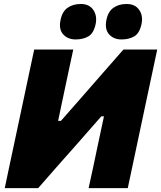

<svg xmlns="http://www.w3.org/2000/svg" viewBox="-20 -968 829 988"><path d="M4.5 0Q16.5 -57 27.5 -109.5Q38.5 -162 53.5 -231.5L105 -473.5Q120 -543.5 131.5 -598.5Q143 -653.5 156 -713H357Q344.5 -656 333 -601.2Q321.5 -546.5 306.5 -476.5L279 -346H293.5L415.5 -485Q463.5 -540 512 -595.5Q560.5 -651 615 -713H789Q776.5 -654 764.8 -599Q753 -544 738 -473.5L686.5 -231Q672 -162 660.8 -109.5Q649.5 -57 637.5 0H436Q448.5 -56.5 459.8 -109.5Q471 -162.5 485 -229L515 -369.5H501.5L375.5 -226Q318.5 -161.5 270.2 -107Q222 -52.5 176.5 0ZM605.5 -765Q565 -765 541.5 -791.2Q518 -817.5 527.5 -865Q536 -908.5 563.8 -928Q591.5 -947.5 631.5 -947.5Q675 -947.5 696 -917.5Q717 -887.5 708.5 -845.5Q698.5 -797 671 -781Q643.5 -765 605.5 -765ZM369.5 -765Q329 -765 305.2 -791.2Q281.5 -817.5 291.5 -865Q300 -908.5 327.8 -928Q355.5 -947.5 396 -947.5Q439 -947.5 459.8 -917.5Q480.5 -887.5 472.5 -845.5Q462.5 -797 435 -781Q407.5 -765 369.5 -765Z"/></svg>

Font: Commissioner ExtraBold
Style: Italic
Weight: 800
Italic angle: -12°
Designer: Kostas Bartsokas
Foundry: Kostas Bartsokas
Version: Version 1.000; ttfautohint (v1.8.3)